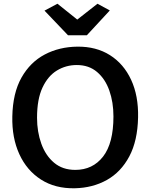

<svg xmlns="http://www.w3.org/2000/svg" viewBox="-20 -1001 806 1029"><path d="M380.5 8Q275.5 10 199.5 -38.8Q123.5 -87.5 83.5 -175Q43.5 -262.5 46 -376.5Q48.5 -502.5 95.2 -585.2Q142 -668 220 -709Q298 -750 395 -751Q495.5 -752 569.2 -705.5Q643 -659 682.8 -573.2Q722.5 -487.5 720 -372Q717.5 -246.5 673 -162.8Q628.5 -79 552.8 -36.5Q477 6 380.5 8ZM383.5 -90.5Q477 -90.5 532.5 -162Q588 -233.5 588 -377Q588 -453 566 -515.5Q544 -578 500.2 -615.2Q456.5 -652.5 391.5 -652.5Q333.5 -652.5 285.2 -623.2Q237 -594 207.8 -531.8Q178.5 -469.5 178.5 -370Q178.5 -294.5 201.5 -230.8Q224.5 -167 270 -128.8Q315.5 -90.5 383.5 -90.5ZM344.5 -812 218.5 -944 288 -981 394 -896 502.5 -981 568.5 -945 445.5 -812Z"/></svg>

Font: Merriweather Sans Medium
Style: Regular
Weight: 500
Designer: Eben Sorkin
Foundry: Eben Sorkin
Version: Version 2.001